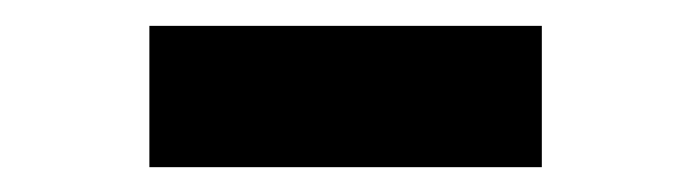

<svg xmlns="http://www.w3.org/2000/svg" viewBox="-20 -364 540 150"><path d="M96.7 -233.4V-343.8H403.3V-233.4Z"/></svg>

Font: Gen Shin Gothic Monospace Bold
Style: Bold
Weight: 700
Designer: [Source Han Sans]
Ryoko NISHIZUKA  (kana & ideographs); Paul D. Hunt (Latin, Greek & Cyrillic); Wenlong ZHANG  (bopomofo
Version: Version 1.002.20150607